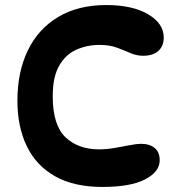

<svg xmlns="http://www.w3.org/2000/svg" viewBox="-20 -730 689 761"><path d="M386 11Q273 11 198 -31.5Q123 -74 86 -151Q49 -228 49 -331Q49 -445 90.5 -530.5Q132 -616 211 -663Q290 -710 401 -710Q505 -710 567 -673.5Q629 -637 629 -581Q629 -548 608 -528.5Q587 -509 547 -509Q521 -509 496 -520Q471 -531 442.5 -541.5Q414 -552 375 -552Q325 -552 282.5 -533Q240 -514 214.5 -469.5Q189 -425 189 -349Q189 -234 239.5 -186Q290 -138 373 -138Q402 -138 434 -143.5Q466 -149 494 -154.5Q522 -160 539 -160Q573 -160 593 -143.5Q613 -127 613 -95Q613 -49 555 -19Q497 11 386 11Z"/></svg>

Font: DynaPuff
Style: Regular
Weight: 400
Designer: Toshi Omagari, Jennifer Daniel
Foundry: Google Fonts
Version: Version 2.000